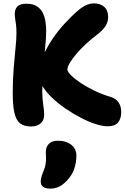

<svg xmlns="http://www.w3.org/2000/svg" viewBox="-20 -733 734 1131"><path d="M613 11Q585 11 544 -2Q503 -15 457.5 -38.5Q412 -62 368 -92Q324 -122 288 -156Q252 -190 230.5 -225Q209 -260 209 -292Q209 -342 230.5 -395Q252 -448 286.5 -499.5Q321 -551 362 -595.5Q403 -640 442 -673Q470 -696 491.5 -704.5Q513 -713 535 -713Q571 -713 594 -692.5Q617 -672 617 -633Q617 -602 599.5 -576.5Q582 -551 542 -521Q513 -499 483.5 -471.5Q454 -444 430 -415.5Q406 -387 391.5 -363Q377 -339 377 -324Q377 -311 399 -289Q421 -267 457.5 -243Q494 -219 539 -197.5Q584 -176 629 -163Q661 -154 677.5 -131Q694 -108 694 -72Q694 -34 675.5 -11.5Q657 11 613 11ZM163 12Q121 12 97.5 -7Q74 -26 64.5 -70Q55 -114 55 -187Q55 -263 60.5 -330.5Q66 -398 71.5 -451Q77 -504 77 -537Q77 -568 74.5 -587Q72 -606 69.5 -620.5Q67 -635 67 -650Q67 -679 82.5 -695Q98 -711 137 -711Q175 -711 198 -695.5Q221 -680 232.5 -656Q244 -632 248 -604Q252 -576 252 -552Q252 -509 246 -452Q240 -395 234.5 -329Q229 -263 229 -193Q229 -170 230.5 -151.5Q232 -133 234.5 -117.5Q237 -102 238.5 -87Q240 -72 240 -56Q240 -24 219 -6Q198 12 163 12ZM275 378Q220 378 220 336Q220 325 223 313Q226 301 233 283Q246 253 249 231Q252 209 251 192.5Q250 176 250 162Q250 134 267 115Q284 96 321 96Q371 96 400.5 120.5Q430 145 430 183Q430 225 417 262.5Q404 300 373 332Q351 356 327.5 367Q304 378 275 378Z"/></svg>

Font: Shantell Sans ExtraBold
Style: Regular
Weight: 800
Designer: Stephen Nixon, Anya Danilova, Shantell Martin
Foundry: Arrow Type
Version: Version 1.011;[c5ecc13dd]